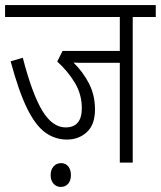

<svg xmlns="http://www.w3.org/2000/svg" viewBox="-20 -642 635 758"><path d="M504 -575V0H453V-394H322Q308 -394 294.5 -394Q281 -394 270 -395Q308 -358 331.5 -312Q355 -266 355 -210Q355 -150 323 -120.5Q291 -91 244 -91Q197 -91 158.5 -119Q120 -147 87 -214Q54 -281 22 -400L70 -414Q107 -271 147 -205Q187 -139 239 -139Q303 -139 303 -215Q303 -270 275 -316Q247 -362 206 -399L227 -441H453V-575H0V-622H595V-575ZM180 49Q180 28 191.5 15Q203 2 221 2Q239 2 249.5 15Q260 28 260 49Q260 71 249 83.5Q238 96 220 96Q203 96 191.5 83.5Q180 71 180 49Z"/></svg>

Font: Noto Sans Devanagari UI Condensed Light
Style: Regular
Weight: 300
Width: 3
Designer: Jelle Bosma - Monotype Design Team
Foundry: Monotype Imaging Inc.
Version: Version 2.004; ttfautohint (v1.8.4.7-5d5b)